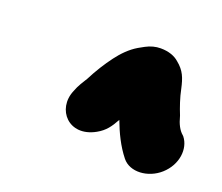

<svg xmlns="http://www.w3.org/2000/svg" viewBox="-75 -948 681 590"><g transform="rotate(20 266.0 -653.0)"><path d="M315.2 -592.8C329.2 -555.6 346.7 -518.4 372.4 -486.3C399.5 -452.5 458.4 -456.6 496.3 -490.6C536.5 -526.5 542.5 -580.8 517 -612.7C516.4 -613.4 515.3 -614.6 514.4 -615.3C501.4 -626.2 492.4 -644.3 486.8 -666.3C486.6 -667 486.3 -668.1 486 -668.9C476.5 -692.4 466.7 -720.9 461.4 -747.5C454.1 -780.8 446.4 -802.1 420.1 -823.2C406.7 -835.2 386.4 -843 359.8 -843C343.7 -843 327.5 -838.8 311.7 -830.3L293.1 -820C268.4 -805.4 248.6 -784.5 232.5 -763.1C213.9 -738.5 195 -708.4 179.8 -678.3C171.9 -665.3 160 -648.1 152.7 -627.7C123.6 -559.3 184.3 -491 263.1 -535C288.4 -549.1 300.9 -566.6 315.2 -592.8Z"/></g></svg>

Font: Smoothie
Style: BdIt
Weight: 700
Foundry: Cannot Into Space Fonts
Version: Version 0.8